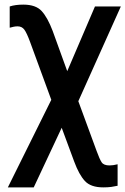

<svg xmlns="http://www.w3.org/2000/svg" viewBox="-20 -571 543 831"><path d="M14 240 202 -139 110 -390Q96 -428 85.5 -442.5Q75 -457 56 -457Q47 -457 38 -455Q29 -453 22 -451V-543Q46 -551 81 -551Q135 -551 160.5 -523Q186 -495 208 -437L271 -263L391 -543H503L319 -133L398 82Q411 118 420 131.5Q429 145 454 145Q470 145 489 140V233Q476 236 461.5 238Q447 240 427 240Q373 240 347.5 212.5Q322 185 301 128L247 -18L126 240Z"/></svg>

Font: Noto Sans ExtraCondensed SemiBold
Style: Regular
Weight: 600
Width: 2
Designer: Monotype Design Team
Foundry: Monotype Imaging Inc.
Version: Version 2.013; ttfautohint (v1.8.4.7-5d5b)